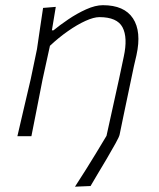

<svg xmlns="http://www.w3.org/2000/svg" viewBox="-20 -525 614 740"><path d="M269 194.5Q293 157.5 312 127.2Q331 97 349.5 66.5Q368 36 390.5 -1.5L439 -221.5L457 -306.5Q473 -380.5 452.2 -419.8Q431.5 -459 363 -459Q341.5 -459 309.5 -444.5Q277.5 -430 241.8 -405Q206 -380 172.5 -348.5L144 -218.5Q132.5 -158 122.2 -107.2Q112 -56.5 101 0H47Q60 -56 72 -107.5Q84 -159 98.5 -220.5L122.5 -335.5Q128 -373.5 134 -414Q140 -454.5 146 -494.5L195 -498.5L180 -408H186Q209.5 -427.5 243 -450.2Q276.5 -473 312 -489Q347.5 -505 376.5 -505Q459 -505 492.5 -454.2Q526 -403.5 506 -312.5Q501 -292.5 496 -269.5Q483 -207.5 473.5 -162.2Q464 -117 456.2 -79.8Q448.5 -42.5 441 -6Q439.5 2 425.2 27.8Q411 53.5 391.8 86.2Q372.5 119 354.8 148.2Q337 177.5 329 192Z"/></svg>

Font: Commissioner Loud ExtraLight
Style: Italic
Weight: 200
Italic angle: -12°
Designer: Kostas Bartsokas
Foundry: Kostas Bartsokas
Version: Version 1.000; ttfautohint (v1.8.3)